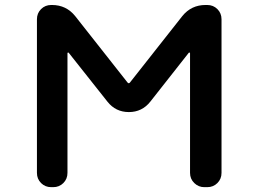

<svg xmlns="http://www.w3.org/2000/svg" viewBox="-20 -775 1040 774"><path d="M803.7 -20.5Q780.3 -20.5 763.2 -37.1Q746.1 -53.7 746.1 -78.1V-560.5Q746.1 -562.5 744.1 -563Q742.2 -563.5 741.2 -562.5L585.9 -365.2Q552.7 -323.2 499.5 -323.2Q446.3 -323.2 413.1 -365.2L256.8 -562.5Q255.9 -563.5 253.9 -563Q252 -562.5 252 -560.5V-78.1Q252 -53.7 235.4 -37.1Q218.8 -20.5 194.3 -20.5H186.5Q162.1 -20.5 145.5 -37.1Q128.9 -53.7 128.9 -78.1V-697.3Q128.9 -721.7 145.5 -738.3Q162.1 -754.9 186.5 -754.9H189.5Q247.1 -754.9 283.2 -710L494.1 -442.4Q499 -436.5 503.9 -442.4L714.8 -710Q751 -754.9 808.6 -754.9H815.4Q839.8 -754.9 856.4 -738.3Q873 -721.7 873 -697.3V-78.1Q873 -53.7 856.4 -37.1Q839.8 -20.5 815.4 -20.5Z"/></svg>

Font: Rounded Mgen+ 1mn medium
Style: Regular
Weight: 500
Designer: [Source Han Sans]
Ryoko NISHIZUKA  (kana & ideographs); Paul D. Hunt (Latin, Greek & Cyrillic); Wenlong ZHANG  (bopomofo
Version: Version 1.059.20150602